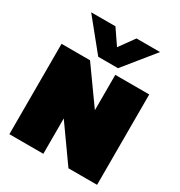

<svg xmlns="http://www.w3.org/2000/svg" viewBox="-207 -1045 1109 1185"><g transform="rotate(30 347.5 -452.0)"><path d="M271 -688 96 -904H269L342 -797L419 -904H587L412 -688ZM35 0V-644H238L418 -392V-644H660V0H456L277 -252V0Z"/></g></svg>

Font: Kanit Black
Style: Regular
Weight: 900
Designer: Katatrad Team
Foundry: CadsonDemak
Version: Version 2.000; ttfautohint (v1.8.3)